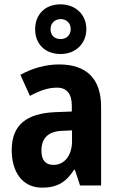

<svg xmlns="http://www.w3.org/2000/svg" viewBox="-20 -948 549 885"><path d="M259 -699C329 -699 378 -747 378 -814C378 -881 328 -928 259 -928C188 -928 142 -882 142 -813C142 -745 188 -699 259 -699ZM260 -768C229 -768 213 -786 213 -814C213 -841 233 -860 260 -860C287 -860 306 -841 306 -814C306 -786 286 -768 260 -768ZM252 -651C190 -651 127 -633 74 -603L118 -506C165 -531 202 -544 243 -544C289 -544 311 -514 311 -461V-434L233 -431C102 -425 34 -372 34 -256C34 -158 81 -83 174 -83C246 -83 285 -110 322 -166H325L349 -93H446V-456C446 -587 377 -651 252 -651ZM268 -345 312 -347V-298C312 -230 276 -188 227 -188C192 -188 171 -207 171 -254C171 -309 200 -343 268 -345Z"/></svg>

Font: Noto Sans Kannada UI Condensed
Style: Bold
Weight: 700
Width: 3
Designer: Jelle Bosma - Monotype Design Team
Foundry: Monotype Imaging Inc.
Version: Version 2.005